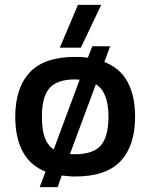

<svg xmlns="http://www.w3.org/2000/svg" viewBox="-20 -719 621 793"><path d="M227 -522 302 -699H398L314 -522ZM144 54 168 -10Q104 -36 73.5 -93.5Q43 -151 43 -237Q43 -356 103 -420Q163 -484 290 -484Q319 -484 343 -481L361 -528H435L411 -463Q476 -438 507 -380.5Q538 -323 538 -237Q538 -118 478.5 -54Q419 10 290 10Q275 10 261.5 8.5Q248 7 235 6L218 54ZM202 -102 309 -390Q305 -390 300 -390.5Q295 -391 290 -391Q216 -391 184.5 -355Q153 -319 153 -237Q153 -185 164.5 -152Q176 -119 202 -102ZM290 -82Q365 -82 396.5 -118.5Q428 -155 428 -237Q428 -339 376 -371L269 -83Q274 -82 279.5 -82Q285 -82 290 -82Z"/></svg>

Font: Kanit
Style: Regular
Weight: 400
Designer: Katatrad Team
Foundry: CadsonDemak
Version: Version 2.000; ttfautohint (v1.8.3)